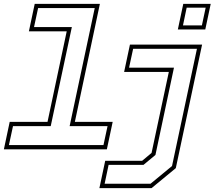

<svg xmlns="http://www.w3.org/2000/svg" viewBox="-47 -770 1106 990"><path d="M-27 0 3 -141.5H198L297 -608.5H102L132 -750H468L339 -141.5H534L504 0ZM-1 -22H486.5L507.5 -119.5H312L441.5 -728.5H149.5L128.5 -630.5H323.5L214.5 -119.5H20ZM870 -618 898 -750H1039.5L1011.5 -618ZM896.5 -639H994L1013.5 -730.5H915.5ZM465.5 200 495.5 59H686L734.5 18.5L823.5 -399H593L623 -540H995L859.5 97L734.5 200ZM492.5 177.5H729L840 86L968.5 -518.5H639.5L618.5 -421H850L754.5 29L693 80H513Z"/></svg>

Font: Tourney Expanded ExtraLight
Style: Italic
Weight: 200
Width: 7
Italic angle: -12°
Designer: Tyler Finck
Foundry: Etcetera Type Co
Version: Version 1.010; ttfautohint (v1.8.3)